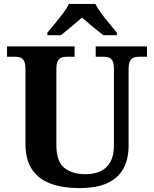

<svg xmlns="http://www.w3.org/2000/svg" viewBox="-20 -951 787 981"><path d="M387.1 10Q300.2 10 238.1 -13Q176 -36 143 -86Q110 -136 110 -218V-600Q110 -626.9 102.8 -639.9Q95.7 -652.9 84.2 -657Q72.7 -661 59 -661H16V-714H361V-661H319Q305.3 -661 293.5 -656.5Q281.7 -652 274.8 -638.4Q268 -624.9 268 -596V-210Q268 -126 308.5 -93.5Q349 -61 417 -61Q462 -61 494.5 -76.5Q527 -92 544.5 -124.5Q562 -157 562 -208V-600Q562 -626.9 554.8 -639.9Q547.7 -652.9 536.2 -657Q524.7 -661 511 -661H469V-714H731V-661H688Q674.3 -661 662.5 -656.5Q650.7 -652 643.8 -638.4Q637 -624.9 637 -596V-206Q637 -139.2 611 -90.6Q585 -42 530 -16Q475 10 387.1 10ZM222 -784Q238 -803 259.5 -829Q281 -855 301.5 -882Q322 -909 332 -931H467Q478 -909 498 -882Q518 -855 540 -829Q562 -803 577 -784V-771H508Q494 -782 474 -798Q454 -814 434 -831Q414 -848 399 -861Q384 -848 364 -831Q344 -814 324.5 -798Q305 -782 291 -771H222Z"/></svg>

Font: Noto Serif Armenian
Style: Regular
Weight: 400
Designer: Monotype Design Team
Foundry: Monotype Imaging Inc.
Version: Version 2.007